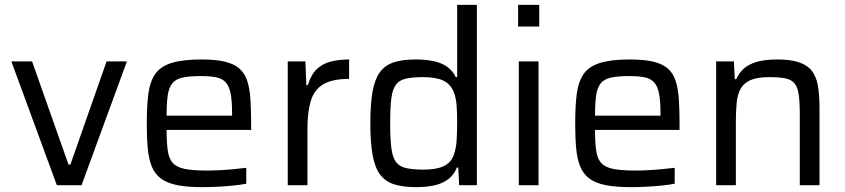

<svg xmlns="http://www.w3.org/2000/svg" viewBox="-20 -763 3483 791"><path d="M214.2 0 26.8 -510H112.1L262.3 -84.9H270L419.1 -510H502.8L316 0Z M814.3 8Q752.4 8 710.9 -0.1Q669.4 -8.2 644 -26.8Q618.7 -45.3 605.9 -75.6Q593.1 -105.9 588.9 -150.1Q584.7 -194.3 584.7 -254Q584.7 -325.2 591 -375.4Q597.4 -425.7 618.8 -457.2Q640.1 -488.8 685.9 -503.4Q731.7 -518 810.2 -518Q869 -518 906.7 -508.9Q944.3 -499.8 966.2 -480.7Q988.1 -461.6 998.3 -430.5Q1008.6 -399.5 1011.6 -355.8Q1014.6 -312.1 1014.6 -254.9V-227.8H666.4Q666.4 -175.9 671.1 -143Q675.7 -110 691.5 -92Q707.3 -74 740.8 -67.2Q774.2 -60.4 831.8 -60.4Q856 -60.4 884.9 -61.9Q913.7 -63.3 942.7 -66.1Q971.6 -68.8 994.6 -71.7V-6.1Q974 -2.1 943.4 1.2Q912.8 4.5 879.3 6.2Q845.7 8 814.3 8ZM936.1 -269.1V-296Q936.1 -347.5 930 -378.2Q923.9 -408.8 909.4 -424.3Q894.9 -439.8 869.9 -444.7Q845 -449.6 807.7 -449.6Q760.3 -449.6 732.2 -443.4Q704.2 -437.3 690 -419.9Q675.8 -402.5 671.1 -370.6Q666.4 -338.6 666.4 -286.4H955Z M1165.4 0V-510H1238.1L1242.1 -411.9H1248.2Q1260.8 -455 1284.9 -478Q1309.1 -501.1 1342.9 -509.5Q1376.8 -518 1418.3 -518V-438Q1349.1 -438 1311.9 -415.8Q1274.7 -393.6 1260.6 -347.9Q1246.6 -302.3 1246.6 -231.8V0Z M1694.2 8Q1638.9 8 1602.4 -4Q1565.8 -16.1 1544.8 -45.4Q1523.8 -74.7 1514.8 -125.7Q1505.7 -176.6 1505.7 -254.5Q1505.7 -332.3 1514.5 -383.5Q1523.3 -434.7 1544 -464.1Q1564.8 -493.4 1600.7 -505.7Q1636.7 -518 1692 -518Q1732.9 -518 1765 -511.4Q1797.2 -504.7 1820.7 -488.9Q1844.2 -473.1 1857.8 -445.2H1863.4V-743H1944.6V0H1871.5L1868 -72.7H1862.3Q1847.8 -38.1 1821.2 -20.8Q1794.6 -3.5 1761.7 2.3Q1728.7 8 1694.2 8ZM1725.9 -64.2Q1777.2 -64.2 1807.2 -78.1Q1837.1 -92.1 1848.5 -122.3Q1858.9 -149.6 1861.1 -182.9Q1863.4 -216.2 1863.4 -261.4Q1863.4 -298.5 1861.1 -328.9Q1858.9 -359.4 1849.9 -382.1Q1837.1 -416 1807.2 -430.6Q1777.2 -445.2 1723.6 -445.2Q1679 -445.2 1651.7 -438.9Q1624.5 -432.5 1610.6 -413.4Q1596.7 -394.2 1592.1 -356.4Q1587.4 -318.5 1587.4 -255Q1587.4 -191.5 1592.3 -153.4Q1597.1 -115.3 1611.1 -96.1Q1625 -77 1652.7 -70.6Q1680.3 -64.2 1725.9 -64.2Z M2114.5 -653.7V-743H2201.5V-653.7ZM2117.4 0V-510H2198.6V0Z M2579.3 8Q2517.4 8 2475.9 -0.1Q2434.4 -8.2 2409 -26.8Q2383.7 -45.3 2370.9 -75.6Q2358.1 -105.9 2353.9 -150.1Q2349.7 -194.3 2349.7 -254Q2349.7 -325.2 2356 -375.4Q2362.4 -425.7 2383.8 -457.2Q2405.1 -488.8 2450.9 -503.4Q2496.7 -518 2575.2 -518Q2634 -518 2671.7 -508.9Q2709.3 -499.8 2731.2 -480.7Q2753.1 -461.6 2763.3 -430.5Q2773.6 -399.5 2776.6 -355.8Q2779.6 -312.1 2779.6 -254.9V-227.8H2431.4Q2431.4 -175.9 2436.1 -143Q2440.7 -110 2456.5 -92Q2472.3 -74 2505.8 -67.2Q2539.2 -60.4 2596.8 -60.4Q2621 -60.4 2649.9 -61.9Q2678.7 -63.3 2707.7 -66.1Q2736.6 -68.8 2759.6 -71.7V-6.1Q2739 -2.1 2708.4 1.2Q2677.8 4.5 2644.3 6.2Q2610.7 8 2579.3 8ZM2701.1 -269.1V-296Q2701.1 -347.5 2695 -378.2Q2688.9 -408.8 2674.4 -424.3Q2659.9 -439.8 2634.9 -444.7Q2610 -449.6 2572.7 -449.6Q2525.3 -449.6 2497.2 -443.4Q2469.2 -437.3 2455 -419.9Q2440.8 -402.5 2436.1 -370.6Q2431.4 -338.6 2431.4 -286.4H2720Z M2930.4 0V-510H3003.5L3007.1 -436.8H3013.2Q3024 -461.3 3043.3 -479.4Q3062.7 -497.4 3096.4 -507.7Q3130.1 -518 3182.2 -518Q3238.8 -518 3273.1 -505.9Q3307.4 -493.8 3325.6 -469.7Q3343.7 -445.7 3349.9 -408.2Q3356.2 -370.7 3356.2 -319.5V0H3275V-290.5Q3275 -342.7 3270.6 -373.5Q3266.2 -404.3 3253 -419.9Q3239.8 -435.4 3214.9 -440.3Q3189.9 -445.2 3149.1 -445.2Q3100 -445.2 3071.8 -432.9Q3043.7 -420.5 3030.9 -396.8Q3018.1 -373.1 3014.9 -339.4Q3011.6 -305.7 3011.6 -263.5V0Z"/></svg>

Font: Saira Thin
Style: Regular
Weight: 100
Designer: Hector Gatti with collaboration of the Omnibus-Type team
Foundry: Omnibus-Type
Version: Version 1.101